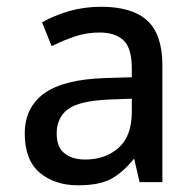

<svg xmlns="http://www.w3.org/2000/svg" viewBox="-20 -535 561 564"><path d="M327.6 -100.1Q366.7 -133.8 367.2 -205.1V-245.1L300.8 -242.7Q212.4 -238.8 179.2 -213.9Q146.5 -189 146.5 -143.1Q146.5 -103 168.9 -85Q191.9 -66.4 229.5 -66.4Q288.1 -65.9 327.6 -100.1ZM106.9 -471.2Q139.2 -489.3 183.1 -502.4Q227.5 -515.1 277.3 -515.1Q368.7 -515.1 413.1 -474.1Q457 -433.1 457 -343.3V-4.4V-2V0H454.6H452.6H393.6H391.6H389.6V-2L389.2 -3.4L374 -69.3Q342.8 -30.3 308.6 -10.7Q290.5 -0.5 265.6 4.4Q240.7 9.3 209 9.3Q141.1 9.3 97.2 -27.3Q52.7 -64.5 52.7 -142.6Q52.7 -219.2 109.9 -260.7Q167 -301.8 288.6 -305.7L367.2 -308.1V-333.5Q367.2 -393.6 342.8 -416.5Q318.4 -439.5 272.5 -439.5Q235.4 -439.5 200.7 -428.2Q166 -416.5 136.2 -401.4L134.3 -400.4L131.8 -399.4L130.9 -401.4L129.9 -403.8L105 -465.8L104 -467.8L103 -469.2L105 -470.2Z"/></svg>

Font: MAUL
Style: Regular
Weight: 400
Designer: MAUL
Version: Version 1.0; 2020; ttfautohint (v1.8.3)